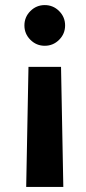

<svg xmlns="http://www.w3.org/2000/svg" viewBox="-20 -532 340 755"><path d="M220 -269 229 203H83L92 -269ZM156 -512Q189 -512 212.5 -488.5Q236 -465 236 -432Q236 -399 212.5 -375.5Q189 -352 156 -352Q123 -352 99.5 -375.5Q76 -399 76 -432Q76 -465 99.5 -488.5Q123 -512 156 -512Z"/></svg>

Font: Figtree Light
Style: Bold
Weight: 700
Version: Version 2.002